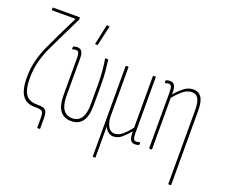

<svg xmlns="http://www.w3.org/2000/svg" viewBox="-138 -913 1554 1316"><g transform="rotate(20 639.5 -255.0)"><path d="M227 130Q223 130 223 126V58Q223 18 211.5 9Q200 0 165 0H156Q96 0 67 -42Q38 -84 38 -172Q38 -240 53 -297.5Q68 -355 92 -407.5Q116 -460 141 -512L215 -663H44Q41 -663 41 -666V-679Q41 -683 44 -683H236Q240 -683 240 -679V-670Q240 -668 240 -667.5Q240 -667 239 -665L160 -503Q135 -453 111.5 -402Q88 -351 73.5 -295Q59 -239 59 -173Q59 -93 84 -57Q109 -21 167 -21Q196 -21 212.5 -16.5Q229 -12 236.5 3.5Q244 19 244 53V126Q244 130 241 130Z M425 6Q372 6 344 -30.5Q316 -67 316 -147V-415Q316 -440 311 -452Q306 -464 290 -464Q283 -464 277.5 -462.5Q272 -461 267 -459Q263 -458 263 -462V-475Q263 -479 266 -480Q271 -482 279 -483.5Q287 -485 294 -485Q317 -485 327 -468Q337 -451 337 -420V-146Q337 -80 359.5 -47.5Q382 -15 425 -15Q468 -15 490.5 -47.5Q513 -80 513 -147V-296Q513 -348 509 -393Q505 -438 498 -475Q497 -479 502 -479H516Q520 -479 521 -475Q526 -439 530 -393.5Q534 -348 534 -297V-149Q534 -68 506 -31Q478 6 425 6ZM402 -546Q399 -546 400 -551L430 -691Q431 -695 434 -695H448Q452 -695 451 -690L419 -549Q418 -546 415 -546Z M651 185Q648 185 648 181V-475Q648 -479 651 -479H665Q669 -479 669 -475V-123Q669 -74 686.5 -44.5Q704 -15 733 -15Q763 -15 791 -39Q819 -63 847 -99V-475Q847 -479 850 -479H864Q868 -479 868 -475V-63Q868 -39 873 -27Q878 -15 894 -15Q901 -15 906.5 -16Q912 -17 917 -19Q921 -21 921 -17V-3Q921 0 918 1Q913 3 905.5 4.5Q898 6 890 6Q870 6 859 -8.5Q848 -23 847 -71V-73Q819 -39 792 -16.5Q765 6 732 6Q709 6 692.5 -8.5Q676 -23 668 -43V181Q668 185 665 185Z M1203 185Q1199 185 1199 181V-355Q1199 -412 1184 -438Q1169 -464 1138 -464Q1103 -464 1071.5 -437.5Q1040 -411 1011 -375L1010 -399Q1041 -436 1072.5 -460.5Q1104 -485 1141 -485Q1179 -485 1199.5 -455.5Q1220 -426 1220 -358V181Q1220 185 1217 185ZM996 0Q992 0 992 -4V-416Q992 -440 987 -452Q982 -464 966 -464Q959 -464 953.5 -462.5Q948 -461 943 -459Q939 -458 939 -462V-475Q939 -479 942 -480Q947 -482 955 -483.5Q963 -485 970 -485Q993 -485 1003 -468Q1013 -451 1013 -420V-394V-386V-4Q1013 0 1010 0Z"/></g></svg>

Font: Sofia Sans Extra Condensed Thin
Style: Regular
Weight: 250
Version: Version 4.100